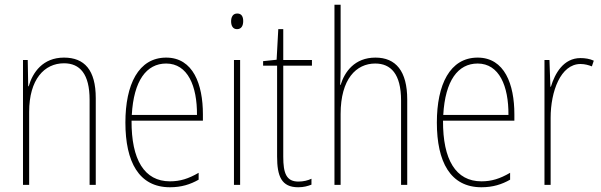

<svg xmlns="http://www.w3.org/2000/svg" viewBox="-20 -780 2536 810"><path d="M250 -537C161 -537 118 -475 101 -416H99L97 -527H77V0H103V-308C103 -445 167 -513 250 -513C317 -513 358 -468 358 -359V0H384V-366C384 -485 336 -537 250 -537Z M681 -537C564 -537 509 -423 509 -263C509 -97 566 10 697 10C745 10 783 -2 818 -22V-51C775 -26 740 -15 697 -15C589 -15 534 -106 535 -271H836V-298C836 -424 795 -537 681 -537ZM681 -512C772 -512 812 -417 811 -295H536C544 -440 598 -512 681 -512Z M981 -723C961 -723 955 -706 955 -690C955 -672 962 -657 980 -657C998 -657 1006 -671 1006 -691C1006 -707 1001 -723 981 -723ZM993 -527H967V0H993Z M1239 -14C1188 -14 1175 -49 1175 -119V-503H1296V-527H1175V-657H1154L1147 -528L1090 -522V-503H1149V-120C1149 -37 1167 10 1238 10C1262 10 1278 5 1294 -1V-26C1280 -19 1260 -14 1239 -14Z M1417 -493V-760H1391V0H1417V-299C1417 -447 1483 -512 1563 -512C1628 -512 1672 -469 1672 -356V0H1698V-360C1698 -480 1650 -537 1564 -537C1476 -537 1434 -477 1417 -422H1415C1416 -446 1417 -463 1417 -493Z M1995 -537C1878 -537 1823 -423 1823 -263C1823 -97 1880 10 2011 10C2059 10 2097 -2 2132 -22V-51C2089 -26 2054 -15 2011 -15C1903 -15 1848 -106 1849 -271H2150V-298C2150 -424 2109 -537 1995 -537ZM1995 -512C2086 -512 2126 -417 2125 -295H1850C1858 -440 1912 -512 1995 -512Z M2429 -535C2357 -535 2321 -470 2304 -414H2302L2298 -527H2277V0H2303V-283C2303 -394 2345 -510 2429 -510C2448 -510 2464 -505 2477 -500L2485 -524C2468 -532 2448 -535 2429 -535Z"/></svg>

Font: Noto Sans Devanagari Condensed Thin
Style: Regular
Weight: 100
Width: 3
Designer: Jelle Bosma - Monotype Design Team
Foundry: Monotype Imaging Inc.
Version: Version 2.004